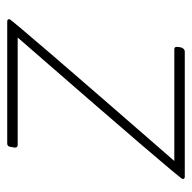

<svg xmlns="http://www.w3.org/2000/svg" viewBox="-20 -512 532 532"><g transform="rotate(-90 246.0 -246.0)"><path d="M370 0H22Q16 0 16 -6Q16 -13 408 -463H110Q103 -463 103 -471Q104 -478 105.5 -485Q107 -492 115 -492H452Q459 -492 459 -486Q459 -480 66 -29H375Q382 -29 382 -23Q382 -2 370 0Z"/></g></svg>

Font: YamahaIndonesia935. App Thin
Style: Italic
Weight: 100
Italic angle: -10°
Designer: Dalton Maag Ltd
Foundry: Dalton Maag Ltd
Version: Version 1.002; January 01, 2024; Regular/Italic